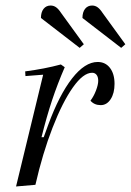

<svg xmlns="http://www.w3.org/2000/svg" viewBox="-20 -668 473 694"><path d="M130 -172H138L154 -216Q194 -325 240.5 -384.5Q287 -444 333 -444Q361 -444 377.5 -422.5Q394 -401 394 -365Q394 -331 380 -309.5Q366 -288 344 -288Q321 -288 307 -304Q319 -320 327 -341Q335 -362 335 -376Q335 -390 329 -397.5Q323 -405 313 -405Q281 -405 243.5 -352Q206 -299 170 -206.5Q134 -114 108 0L38 6L136 -398L72 -393L71 -410Q141 -419 200 -435L214 -425Q188 -365 168.5 -306.5Q149 -248 130 -172ZM283 -508 268 -495 128 -603Q128 -624 137.5 -636Q147 -648 163 -648Q174 -648 183 -641.5Q192 -635 201 -621ZM433 -508 418 -495 278 -603Q278 -624 287.5 -636Q297 -648 313 -648Q324 -648 333 -641.5Q342 -635 351 -621Z"/></svg>

Font: Arapey
Style: Italic
Weight: 400
Italic angle: -12°
Designer: Eduardo Rodriguez Tunni
Foundry: Eduardo Rodriguez Tunni
Version: Version 3.000